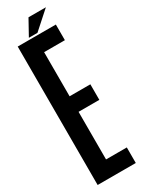

<svg xmlns="http://www.w3.org/2000/svg" viewBox="-210 -815 629 841"><g transform="rotate(-30 104.0 -394.0)"><path d="M7.8 0V-700.2H200.7V-621.1H95.7V-397.9H200.7V-319.3H95.7V-78.6H200.7V0ZM112.8 -709H69.3L112.8 -787.6H200.7Z"/></g></svg>

Font: Silence
Style: Regular
Weight: 400
Designer: Lilo Joris
Foundry: Lilo Joris
Version: Version 1.035;Fontself Maker 3.5.7